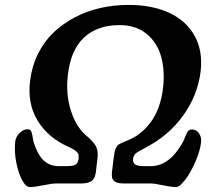

<svg xmlns="http://www.w3.org/2000/svg" viewBox="-20 -739 877 775"><path d="M490.7 -170.4Q549.8 -192.9 588.6 -246.1Q627.4 -299.3 637.7 -380.4Q646.5 -453.1 630.4 -510.5Q614.3 -567.9 571 -602.8Q527.8 -637.7 462.4 -637.7Q374 -637.7 320.3 -588.6Q266.6 -539.6 254.4 -440.9Q244.1 -359.9 266.8 -290.3Q289.6 -220.7 335.4 -185.5Q361.8 -162.1 369.4 -144Q377 -126 373 -96.2L367.2 -46.4Q363.8 -17.6 349.1 -8.1Q334.5 1.5 309.1 1.5H208Q189.9 1.5 154.8 8.8Q119.6 16.1 100.1 16.1Q84 16.1 68.4 -13.9Q52.7 -43.9 44.9 -87.4Q37.1 -130.9 41.5 -167Q43.5 -186.5 58.8 -201.9Q74.2 -217.3 91.3 -217.3Q100.6 -217.3 104.7 -210.9Q108.9 -204.6 111.3 -188.2Q113.8 -171.9 115.7 -165.5Q131.8 -114.3 156.2 -91.3Q180.7 -68.4 217.3 -68.4H248Q275.4 -68.4 285.2 -74.7Q294.9 -81.1 297.4 -98.6Q297.4 -106 297.4 -112.5Q297.4 -119.1 287.8 -127.9Q278.3 -136.7 258.3 -145.5Q174.8 -182.1 132.3 -251.2Q89.8 -320.3 101.6 -413.6Q108.9 -472.7 133.8 -522.5Q158.7 -572.3 196.5 -608.2Q234.4 -644 282.7 -669.4Q331.1 -694.8 386 -707Q440.9 -719.2 499 -719.2Q593.8 -719.2 662.8 -687.3Q731.9 -655.3 765.9 -593.8Q799.8 -532.2 789.6 -449.2Q777.3 -352.5 718.3 -271.2Q659.2 -189.9 564 -141.1Q534.2 -126 526.4 -118.2Q518.6 -110.4 517.1 -97.2Q515.6 -83 525.1 -75.7Q534.7 -68.4 560.5 -68.4H589.4Q664.1 -68.4 718.3 -165.5Q722.2 -172.9 728 -188.2Q733.9 -203.6 739.3 -210Q744.6 -216.3 754.9 -216.3Q772.9 -216.3 783.4 -200.7Q793.9 -185.1 791.5 -164.1Q787.6 -129.4 768.8 -86.2Q750 -43 727.5 -13.4Q705.1 16.1 690.4 16.1Q670.9 16.1 637.7 8.8Q604.5 1.5 586.4 1.5H478Q453.1 1.5 440.9 -8.1Q428.7 -17.6 432.1 -46.4L439 -102.5Q441.9 -127.4 446.8 -138.9Q451.7 -150.4 458.5 -155.3Q465.3 -160.2 484.9 -168Q488.8 -169.4 490.7 -170.4Z"/></svg>

Font: Cooper* SemiBold
Style: Italic
Weight: 600
Italic angle: -7°
Designer: Owen Earl
Foundry: indestructible type*
Version: Version 0.001